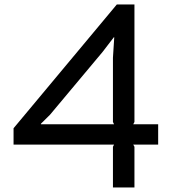

<svg xmlns="http://www.w3.org/2000/svg" viewBox="-20 -830 760 850"><path d="M480 -574.2 485.8 -665H483.9L434.1 -600.1L201.2 -321.8L161.1 -282.2V-279.8H484.9L480 -290ZM680.2 -279.8V-189.9H569.8L575.2 -180.2V0H480V-180.2L484.9 -189.9H40V-262.2L497.1 -810.1H575.2V-290L569.8 -279.8Z"/></svg>

Font: Sinkin Sans 400 Regular
Style: Regular
Weight: 400
Designer: Keith Bates
Foundry: K-Type
Version: Sinkin Sans (version 1.0)  by Keith Bates   •   © 2014   www